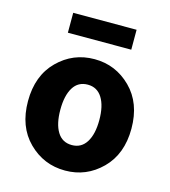

<svg xmlns="http://www.w3.org/2000/svg" viewBox="-105 -769 765 866"><g transform="rotate(15 277.5 -336.5)"><path d="M278 12Q178 12 107 -58.5Q36 -129 36 -248Q36 -367 107 -437.5Q178 -508 278 -508Q377 -508 448 -437.5Q519 -367 519 -248Q519 -129 448 -58.5Q377 12 278 12ZM278 -107Q322 -107 345.5 -144.5Q369 -182 369 -248Q369 -314 345.5 -351.5Q322 -389 278 -389Q233 -389 210 -351.5Q187 -314 187 -248Q187 -182 210 -144.5Q233 -107 278 -107ZM130 -592V-685H426V-592Z"/></g></svg>

Font: Toshiba Sans
Style: Bold
Weight: 700
Designer: Paul D. Hunt
Foundry: Toshiba Corporation
Version: Version 2.020;PS 2.0;hotconv 1.0.86;makeotf.lib2.5.63406